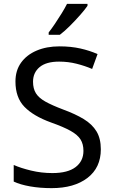

<svg xmlns="http://www.w3.org/2000/svg" viewBox="-20 -964 589 994"><path d="M502 -191Q502 -96 433 -43Q364 10 247 10Q187 10 136 1Q85 -8 51 -24V-110Q87 -94 140.5 -81Q194 -68 251 -68Q331 -68 371.5 -99Q412 -130 412 -183Q412 -218 397 -242Q382 -266 345.5 -286.5Q309 -307 244 -330Q153 -363 106.5 -411Q60 -459 60 -542Q60 -599 89 -639.5Q118 -680 169.5 -702Q221 -724 288 -724Q347 -724 396 -713Q445 -702 485 -684L457 -607Q420 -623 376.5 -634Q333 -645 286 -645Q219 -645 185 -616.5Q151 -588 151 -541Q151 -505 166 -481Q181 -457 215 -438Q249 -419 307 -397Q370 -374 413.5 -347.5Q457 -321 479.5 -284Q502 -247 502 -191ZM433 -934Q421 -916 396 -887.5Q371 -859 342.5 -830.5Q314 -802 290 -784H232V-796Q247 -815 264.5 -841Q282 -867 299 -894.5Q316 -922 327 -944H433Z"/></svg>

Font: Noto Sans Living
Style: Regular
Weight: 400
Designer: Monotype Design Team
Foundry: Monotype Imaging Inc.
Version: Version 2.013; ttfautohint (v1.8.4.7-5d5b)